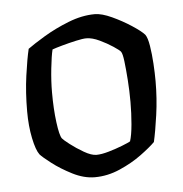

<svg xmlns="http://www.w3.org/2000/svg" viewBox="-39 -802 470 494"><g transform="rotate(-5 196.0 -555.0)"><path d="M187 -346Q159 -346 129.5 -361Q100 -376 78 -393Q56 -410 50 -417Q41 -429 34.5 -460.5Q28 -492 28 -530Q28 -579 34 -622Q40 -665 46 -690Q61 -701 90 -718.5Q119 -736 154.5 -750Q190 -764 223 -764Q241 -764 267 -752Q293 -740 316 -725Q339 -710 348 -700Q354 -692 357.5 -670.5Q361 -649 362.5 -624Q364 -599 364 -579Q364 -534 358 -491.5Q352 -449 346 -423Q333 -410 308.5 -392Q284 -374 252 -360Q220 -346 187 -346ZM196 -403Q209 -403 228 -408.5Q247 -414 263.5 -420.5Q280 -427 285 -430Q290 -445 292.5 -473.5Q295 -502 295 -531Q295 -560 293 -588Q291 -616 288.5 -636.5Q286 -657 282 -662Q279 -666 264 -676Q249 -686 230 -695Q211 -704 196 -704Q187 -704 169 -700Q151 -696 133 -691Q115 -686 107 -683Q103 -667 99.5 -634.5Q96 -602 96 -573Q96 -530 100.5 -495.5Q105 -461 111 -453Q114 -449 129.5 -437Q145 -425 164 -414Q183 -403 196 -403Z"/></g></svg>

Font: Texturina 72pt
Style: Regular
Weight: 400
Designer: Guillermo Torres Carreño
Foundry: Omnibus-Type
Version: Version 1.002; ttfautohint (v1.8.3)